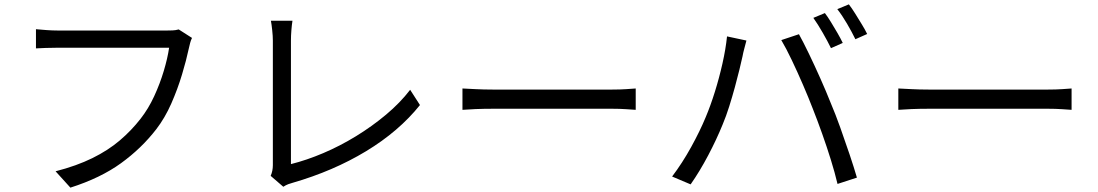

<svg xmlns="http://www.w3.org/2000/svg" viewBox="-20 -839 5040 881"><path d="M303 22 235 -53Q332 -78 404 -113.5Q476 -149 529.5 -194.5Q583 -240 625 -294Q661 -340 687.5 -397.5Q714 -455 731.5 -513.5Q749 -572 756 -620Q742 -620 703 -620Q664 -620 611 -620Q558 -620 500 -620Q442 -620 389.5 -620Q337 -620 298 -620Q259 -620 245 -620Q215 -620 190 -619Q165 -618 145 -617V-705Q166 -703 193 -701Q220 -699 245 -699Q259 -699 298 -699Q337 -699 390 -699Q443 -699 500 -699Q557 -699 609 -699Q661 -699 698.5 -699Q736 -699 747 -699Q758 -699 772 -699.5Q786 -700 800 -704L861 -665Q856 -655 852.5 -642Q849 -629 846 -615Q835 -563 815 -496.5Q795 -430 766 -364Q737 -298 697 -246Q629 -158 535 -90Q441 -22 303 22Z M1280 18 1222 -32Q1232 -55 1232 -81Q1232 -97 1232 -138Q1232 -179 1232 -235.5Q1232 -292 1232 -354.5Q1232 -417 1232 -476.5Q1232 -536 1232 -582.5Q1232 -629 1232 -653Q1232 -673 1229 -701Q1226 -729 1223 -744H1322Q1319 -725 1317 -700Q1315 -675 1315 -653Q1315 -629 1315 -582Q1315 -535 1315 -475.5Q1315 -416 1315 -353Q1315 -290 1315 -234Q1315 -178 1315 -138.5Q1315 -99 1315 -86Q1387 -104 1463.5 -136.5Q1540 -169 1613.5 -214Q1687 -259 1751.5 -313Q1816 -367 1862 -427L1907 -357Q1810 -236 1659.5 -145Q1509 -54 1322 0Q1314 2 1303 6Q1292 10 1280 18Z M2102 -335V-433Q2125 -432 2162 -430Q2199 -428 2241 -428Q2260 -428 2302 -428Q2344 -428 2399.5 -428Q2455 -428 2515 -428Q2575 -428 2630.5 -428Q2686 -428 2728.5 -428Q2771 -428 2789 -428Q2827 -428 2854 -430Q2881 -432 2897 -433V-335Q2882 -336 2853 -338Q2824 -340 2790 -340Q2771 -340 2729 -340Q2687 -340 2631.5 -340Q2576 -340 2515.5 -340Q2455 -340 2399.5 -340Q2344 -340 2302 -340Q2260 -340 2241 -340Q2200 -340 2162.5 -338.5Q2125 -337 2102 -335Z M3823 5Q3811 -46 3792.5 -105.5Q3774 -165 3752.5 -225.5Q3731 -286 3710 -339Q3690 -391 3664.5 -450Q3639 -509 3613 -563.5Q3587 -618 3565 -655L3646 -682Q3666 -646 3692 -592Q3718 -538 3744.5 -478.5Q3771 -419 3792 -366Q3813 -317 3835.5 -254Q3858 -191 3878.5 -130Q3899 -69 3912 -24ZM3149 7 3064 -29Q3111 -91 3151.5 -164.5Q3192 -238 3218 -301Q3240 -353 3260 -417Q3280 -481 3295 -547.5Q3310 -614 3316 -672L3405 -653Q3401 -637 3395.5 -617Q3390 -597 3387 -580Q3382 -557 3373 -520Q3364 -483 3352 -439Q3340 -395 3326 -350.5Q3312 -306 3296 -268Q3268 -199 3229.5 -126Q3191 -53 3149 7ZM3793 -618Q3778 -649 3755 -689Q3732 -729 3712 -757L3765 -779Q3778 -762 3793 -737.5Q3808 -713 3822.5 -688Q3837 -663 3847 -642ZM3905 -659Q3889 -692 3866.5 -730.5Q3844 -769 3822 -797L3875 -819Q3889 -801 3904.5 -776Q3920 -751 3935 -726.5Q3950 -702 3959 -683Z M4102 -335V-433Q4125 -432 4162 -430Q4199 -428 4241 -428Q4260 -428 4302 -428Q4344 -428 4399.5 -428Q4455 -428 4515 -428Q4575 -428 4630.5 -428Q4686 -428 4728.5 -428Q4771 -428 4789 -428Q4827 -428 4854 -430Q4881 -432 4897 -433V-335Q4882 -336 4853 -338Q4824 -340 4790 -340Q4771 -340 4729 -340Q4687 -340 4631.5 -340Q4576 -340 4515.5 -340Q4455 -340 4399.5 -340Q4344 -340 4302 -340Q4260 -340 4241 -340Q4200 -340 4162.5 -338.5Q4125 -337 4102 -335Z"/></svg>

Font: Chocolate Classical Sans
Style: Regular
Weight: 400
Designer: 田海東、宇文滿月
Foundry: Moonlit Owen
Version: Version 1.001